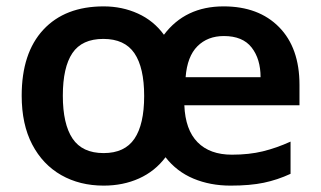

<svg xmlns="http://www.w3.org/2000/svg" viewBox="-20 -572 1006 602"><path d="M681 -552Q791 -552 855 -487Q919 -422 919 -306V-242H558Q561 -165 599.5 -126Q638 -87 707 -87Q761 -87 804 -97.5Q847 -108 891 -128V-27Q850 -8 807 1Q764 10 703 10Q639 10 586.5 -12Q534 -34 499 -79Q466 -35 416 -12.5Q366 10 305 10Q230 10 172 -23Q114 -56 81 -119Q48 -182 48 -272Q48 -406 116 -479Q184 -552 305 -552Q363 -552 412.5 -529.5Q462 -507 494 -463Q561 -552 681 -552ZM682 -459Q631 -459 599 -427Q567 -395 562 -330H797Q797 -387 769 -423Q741 -459 682 -459ZM304 -450Q237 -450 207 -405.5Q177 -361 177 -272Q177 -183 207.5 -137.5Q238 -92 305 -92Q371 -92 401.5 -137Q432 -182 432 -271Q432 -360 401.5 -405Q371 -450 304 -450Z"/></svg>

Font: Noto Sans Medefaidrin SemiBold
Style: Regular
Weight: 600
Designer: Dalton Maag Ltd
Foundry: Dalton Maag Ltd
Version: Version 1.002; ttfautohint (v1.8.4.7-5d5b)